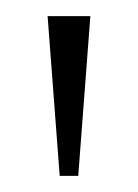

<svg xmlns="http://www.w3.org/2000/svg" viewBox="-20 -734 171 238"><path d="M54 -516H77L92 -714H39Z"/></svg>

Font: Noto Serif Thai ExtraCondensed ExtraLight
Style: Regular
Weight: 200
Width: 2
Designer: Monotype Design Team
Foundry: Monotype Imaging Inc.
Version: Version 2.002